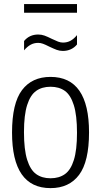

<svg xmlns="http://www.w3.org/2000/svg" viewBox="-20 -936 508 965"><path d="M40.5 -270Q40.5 -416.5 90.5 -483Q140.5 -549.5 234 -549.5Q427.5 -549.5 427.5 -270.5Q427.5 -124 377.5 -57.2Q327.5 9.5 234 9.5Q40.5 9.5 40.5 -270ZM367 -268.5Q367 -356.5 351 -407.5Q335 -458.5 306 -479.2Q277 -500 234 -500Q191 -500 161.8 -479.2Q132.5 -458.5 116.5 -408.2Q100.5 -358 100.5 -272Q100.5 -184 116.5 -133Q132.5 -82 161.8 -61Q191 -40 234 -40Q277 -40 306.2 -60.8Q335.5 -81.5 351.2 -131.8Q367 -182 367 -268.5ZM227 -702Q208.5 -711.5 196.2 -716Q184 -720.5 172 -720.5Q151 -720.5 134 -711.2Q117 -702 101 -683V-730Q128 -762.5 172 -762.5Q189 -762.5 204 -757Q219 -751.5 241 -740.5Q259.5 -731.5 272 -726.8Q284.5 -722 296.5 -722Q317.5 -722 334.5 -731.2Q351.5 -740.5 367 -759.5V-712.5Q354.5 -697 336.2 -688.5Q318 -680 296 -680Q279.5 -680 264.8 -685.5Q250 -691 227 -702ZM101 -872V-915.5H367V-872Z"/></svg>

Font: Encode Sans Condensed Light
Style: Regular
Weight: 300
Width: 3
Designer: Multiple Designers
Foundry: Impallari Type
Version: Version 2.000